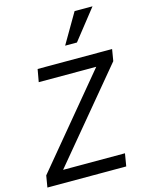

<svg xmlns="http://www.w3.org/2000/svg" viewBox="-141 -1062 881 1148"><g transform="rotate(-15 300.0 -488.5)"><path d="M6 0 18 -72 475 -622H119L133 -700H594L582 -628L124 -78H507L494 0ZM547 -977 401 -792H328L436 -977Z"/></g></svg>

Font: CommitMono
Style: Italic
Weight: 400
Monospace: yes
Designer: Eigil Nikolajsen
Foundry: Eigil Nikolajsen
Version: Version 1.143